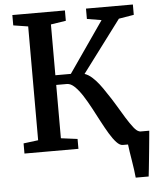

<svg xmlns="http://www.w3.org/2000/svg" viewBox="-61 -794 843 1026"><g transform="rotate(-5 361.0 -281.5)"><path d="M625 180Q623.5 161 620 136.8Q616.5 112.5 612.5 87.2Q608.5 62 604.8 39.2Q601 16.5 599.5 0L556 -63.5H719Q717.5 -45 715 -20.5Q712.5 4 710 31.5Q707.5 59 704.5 86.5Q701.5 114 699.2 138.2Q697 162.5 694.5 180ZM44 0V-54.5L123 -64.5V-675L44 -687.5V-743H326V-687.5L245 -675V-402.5H328L516.5 -674.5L439 -687.5V-743H690.5V-687.5L609.5 -674L401 -396Q421.5 -389 440.2 -372.2Q459 -355.5 476.5 -333Q494 -310.5 510.5 -284.5Q534.5 -250 556.5 -212.8Q578.5 -175.5 598.5 -143.2Q618.5 -111 635.2 -89.8Q652 -68.5 665 -65L705.5 -54V0H571Q555.5 0 538 -18.8Q520.5 -37.5 502 -68.2Q483.5 -99 464 -136Q444.5 -173 425.5 -209Q405.5 -246.5 384.8 -278.8Q364 -311 343.2 -330.8Q322.5 -350.5 302.5 -350.5H245V-64.5L333.5 -53V0Z"/></g></svg>

Font: Merriweather SemiBold
Style: Regular
Weight: 600
Version: Version 2.100